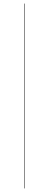

<svg xmlns="http://www.w3.org/2000/svg" viewBox="-20 -800 270 1070"><path d="M114 -780H116.5V250H114Z"/></svg>

Font: Bodoni* 72pt
Style: Regular
Weight: 400
Version: Version 2.3